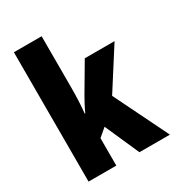

<svg xmlns="http://www.w3.org/2000/svg" viewBox="-182 -868 892 977"><g transform="rotate(-30 264.0 -380.0)"><path d="M213 -458V-760H50V0H213V-161L260 -201L349 0H528L372 -318L522 -553H347L251 -390C239 -369 223 -340 209 -309H206C211 -357 213 -407 213 -458Z"/></g></svg>

Font: Noto Sans Bengali ExtraCondensed Black
Style: Regular
Weight: 900
Width: 2
Designer: Joana Ranito - Universal Thirst; Jelle Bosma - Monotype Design Team
Foundry: Universal Thirst ehf.
Version: Version 3.000